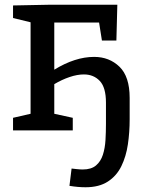

<svg xmlns="http://www.w3.org/2000/svg" viewBox="-20 -550 615 810"><path d="M341 240Q325 240 308 238.5Q291 237 273 234L282 161Q291 162 304.5 163.5Q318 165 329 165Q365 165 385 148Q405 131 414 103Q423 75 425 41Q427 7 427 -27V-117Q427 -181 401 -208.5Q375 -236 334 -236Q306 -236 273.5 -225Q241 -214 209 -195V-70L287 -53V0H35V-53L109 -70V-456L35 -474V-527L187 -530H475L471 -379H410L398 -455H209V-256Q297 -310 377 -310Q441 -310 484 -268.5Q527 -227 527 -137V-47Q527 8 519.5 59Q512 110 492 151Q472 192 435 216Q398 240 341 240Z"/></svg>

Font: Bitter Medium
Style: Regular
Weight: 500
Designer: Sol Matas, and Bitter project Authors
Foundry: Sol Matas
Version: Version 2.001